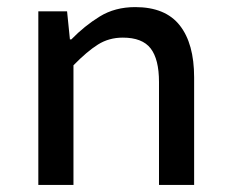

<svg xmlns="http://www.w3.org/2000/svg" viewBox="-20 -521 640 541"><path d="M88 0V-489H169L177 -410H181Q218 -448 261 -474.5Q304 -501 361 -501Q446 -501 486.5 -449.5Q527 -398 527 -303V0H428V-290Q428 -354 404.5 -384.5Q381 -415 326 -415Q287 -415 256 -395.5Q225 -376 187 -337V0Z"/></svg>

Font: Source Code Pro ExtraLight Medium
Style: Regular
Weight: 500
Monospace: yes
Version: Version 1.018;hotconv 1.0.116;makeotfexe 2.5.65601